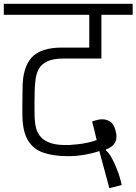

<svg xmlns="http://www.w3.org/2000/svg" viewBox="-56 -860 720 1013"><path d="M304 -36Q226 -36 171.5 -55Q117 -74 89 -124Q61 -174 62 -267Q62 -284 62 -307.5Q62 -331 62.5 -354.5Q63 -378 63 -394Q63 -504 111 -556.5Q159 -609 270 -609H415V-782H-36V-840H644V-782H479V-551Q441 -551 409.5 -551Q378 -551 347.5 -551Q317 -551 278 -551Q223 -551 192 -535.5Q161 -520 148 -495Q135 -470 131.5 -440Q128 -410 127 -381Q127 -369 126.5 -350Q126 -331 126 -311.5Q126 -292 126 -280Q126 -260 127 -234.5Q128 -209 134.5 -183.5Q141 -158 159.5 -137Q178 -116 213.5 -104.5Q249 -93 309 -95Q326 -96 351.5 -98.5Q377 -101 405 -107Q433 -113 454 -121Q448 -148 442.5 -170Q437 -192 430 -219Q443 -224 460.5 -228Q478 -232 496 -229.5Q514 -227 529 -215.5Q544 -204 552 -177Q555 -167 557.5 -153Q560 -139 557 -124Q554 -109 542 -95.5Q530 -82 504 -72L502 -67Q517 -56 532.5 -28.5Q548 -1 562.5 36.5Q577 74 586 116L521 133L468 -63Q434 -51 389.5 -43.5Q345 -36 304 -36Z"/></svg>

Font: Matangi
Style: Regular
Weight: 400
Designer: Prashant Pant
Foundry: The Graphic Ant
Version: Version 3.002